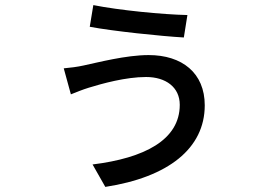

<svg xmlns="http://www.w3.org/2000/svg" viewBox="-20 -666 1040 753"><path d="M685 -255C685 -117 546 -46 343 -21L393 67C640 29 783 -84 783 -253C783 -380 694 -450 563 -450C474 -450 364 -421 307 -409C285 -404 254 -400 230 -398L258 -296C275 -303 305 -315 328 -322C380 -338 473 -364 553 -364C630 -364 685 -324 685 -255ZM346 -646 332 -561C421 -544 613 -524 701 -519L715 -607C618 -609 446 -626 346 -646Z"/></svg>

Font: ChiuKong Gothic CL Medium
Style: Regular
Weight: 500
Designer: Ryoko NISHIZUKA 西塚涼子 (kana, bopomofo & ideographs); Paul D. Hunt (Latin, Greek & Cyrillic); Sandoll Communications 산돌커뮤니
Foundry: Adobe
Version: Version 1.300